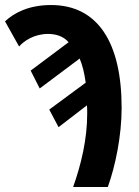

<svg xmlns="http://www.w3.org/2000/svg" viewBox="-35 -744 553 764"><path d="M256 0H394C424 -83 449 -203 449 -315C449 -575 354 -724 168 -724C80 -724 21 -693 -15 -659L41 -559C60 -581 101 -609 156 -609C189 -609 218 -599 238 -576L87 -463L123 -392L282 -511C293 -485 301 -453 306 -415L161 -308L198 -238L311 -325C312 -316 312 -303 312 -292C312 -190 288 -90 256 0Z"/></svg>

Font: Noto Sans Display SemiCondensed
Style: Bold
Weight: 700
Width: 4
Designer: Monotype Design Team
Foundry: Monotype Imaging Inc.
Version: Version 1.900